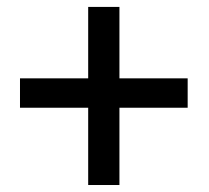

<svg xmlns="http://www.w3.org/2000/svg" viewBox="-20 -609 607 558"><path d="M327.1 -381.3H525.4V-295.9H327.1V-71.3H236.3V-295.9H38.1V-381.3H236.3V-588.9H327.1Z"/></svg>

Font: RobotoInd
Style: Regular
Weight: 400
Designer: Google
Version: Version 2.001101; 2014